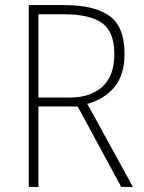

<svg xmlns="http://www.w3.org/2000/svg" viewBox="-20 -734 564 754"><path d="M234 -714Q349 -714 409 -672Q469 -630 469 -522Q469 -441 430 -393Q391 -345 323 -326L502 0H456L285 -316H131V0H93V-714ZM230 -678H131V-351H256Q335 -351 382 -393.5Q429 -436 429 -522Q429 -609 381 -643.5Q333 -678 230 -678Z"/></svg>

Font: Noto Sans Lao Looped SemiCondensed ExtraLight
Style: Regular
Weight: 200
Width: 4
Designer: Mark Frömberg, Ben Mitchell
Foundry: The Fontpad Ltd
Version: Version 1.002; ttfautohint (v1.8.4.7-5d5b)